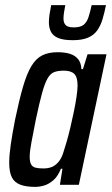

<svg xmlns="http://www.w3.org/2000/svg" viewBox="-20 -722 436 750"><path d="M117 8Q82 8 59.5 -0.5Q37 -9 26.5 -29Q16 -49 16 -86Q16 -116 22 -157.5Q28 -199 39 -255Q55 -332 70 -383.5Q85 -435 103 -464.5Q121 -494 145.5 -506Q170 -518 205 -518Q234 -518 254 -511.5Q274 -505 285.5 -490.5Q297 -476 298 -452H304L322 -510H396L288 0H214L224 -63H218Q206 -33 188.5 -18Q171 -3 153 2.5Q135 8 117 8ZM149 -64Q169 -64 183 -70Q197 -76 208.5 -89.5Q220 -103 227 -125Q232 -140 239.5 -165.5Q247 -191 254.5 -222.5Q262 -254 268.5 -285.5Q275 -317 279 -344.5Q283 -372 283 -388Q283 -420 270.5 -433Q258 -446 229 -446Q207 -446 192 -440.5Q177 -435 166 -416Q155 -397 144.5 -359Q134 -321 120 -255Q109 -199 102.5 -164.5Q96 -130 96 -110Q96 -90 101.5 -80Q107 -70 119 -67Q131 -64 149 -64ZM264 -565Q228 -565 207.5 -573.5Q187 -582 179 -598Q171 -614 171 -635Q171 -649 173.5 -666Q176 -683 180 -702H235Q232 -686 230 -673Q228 -660 228 -649Q228 -633 236.5 -624Q245 -615 268 -615Q294 -615 306.5 -625Q319 -635 325.5 -654.5Q332 -674 338 -702H394Q388 -672 380.5 -647Q373 -622 360 -603.5Q347 -585 324 -575Q301 -565 264 -565Z"/></svg>

Font: Saira ExtraCondensed Medium
Style: Italic
Weight: 500
Width: 2
Italic angle: -12°
Designer: Hector Gatti with collaboration of the Omnibus-Type team
Foundry: Omnibus-Type
Version: Version 1.101